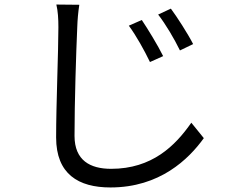

<svg xmlns="http://www.w3.org/2000/svg" viewBox="-20 -777 1040 845"><path d="M604 -689 547 -664C580 -619 615 -556 640 -504L698 -530C675 -577 629 -652 604 -689ZM732 -739 676 -713C710 -669 746 -608 772 -555L830 -583C806 -630 758 -704 732 -739ZM228 -757C235 -728 237 -694 237 -657C237 -553 227 -317 227 -172C227 -11 325 48 466 48C683 48 810 -76 877 -169L822 -237C751 -135 649 -34 469 -34C377 -34 308 -71 308 -179C308 -326 315 -546 320 -657C321 -690 324 -723 329 -756L228 -757Z"/></svg>

Font: Noto Sans T Chinese Regular
Style: Regular
Weight: 400
Designer: Ryoko NISHIZUKA (kana & ideographs); Paul D. Hunt (Latin, Greek & Cyrillic); Wenlong ZHANG (bopomofo); Sandoll Communica
Foundry: Adobe Systems Incorporated
Version: Version 1.000;PS 1;hotconv 1.0.78;makeotf.lib2.5.61930